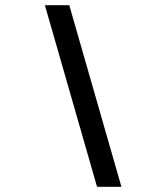

<svg xmlns="http://www.w3.org/2000/svg" viewBox="-20 -720 640 740"><path d="M448 0H354L153 -700H247Z"/></svg>

Font: Fliege Mono Thin
Style: Regular
Weight: 100
Version: Version 0.020;Glyphs 3.3 (3306)